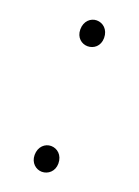

<svg xmlns="http://www.w3.org/2000/svg" viewBox="-107 -553 445 615"><g transform="rotate(20 115.5 -245.0)"><path d="M115 -415C136 -415 156 -430 156 -458C156 -487 136 -503 115 -503C95 -503 75 -487 75 -458C75 -430 95 -415 115 -415ZM115 13C136 13 156 -3 156 -30C156 -59 136 -75 115 -75C95 -75 75 -59 75 -30C75 -3 95 13 115 13Z"/></g></svg>

Font: Harano Aji Gothic TW ExtraLight
Style: Regular
Weight: 250
Foundry: Masamichi Hosoda
Version: HaranoAjiGothicTW-ExtraLight version 20230610;ttx 4.39.4